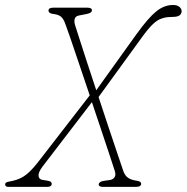

<svg xmlns="http://www.w3.org/2000/svg" viewBox="-35 -730 730 750"><path d="M258.5 -631Q262.5 -618 274.8 -580.2Q287 -542.5 304.2 -489.2Q321.5 -436 341 -377.5L498.5 -597Q543.5 -659.5 574.8 -685Q606 -710.5 640.5 -710.5Q657.5 -710.5 666 -703Q674.5 -695.5 674.5 -686.5Q674 -664 640.5 -664Q630 -664 619.5 -663Q609 -662 596 -657.5Q580 -652.5 562 -635.5Q544 -618.5 518.5 -583L350 -351Q369.5 -291 388.8 -233.8Q408 -176.5 423.2 -131.2Q438.5 -86 446.5 -62.5Q453 -43.5 466 -35Q479 -26.5 499.5 -24Q516.5 -21.5 516.5 -12Q516 0 495.5 0H368Q350.5 0 350.5 -9.5Q351.5 -20.5 370.5 -23.5L395 -27Q407 -29 412.8 -38.2Q418.5 -47.5 413 -63.5Q407 -82 393.5 -123Q380 -164 361.8 -218.2Q343.5 -272.5 324 -331L132 -80.5Q114.5 -57.5 115.5 -43.8Q116.5 -30 130 -27.5L151.5 -24Q167 -21.5 167 -12.5Q167 0 149.5 0H-2Q-15 0 -15 -10Q-15 -18 -0.5 -20.5Q34 -26 57.5 -40.8Q81 -55.5 111.5 -94L315.5 -357.5Q294 -421 274.2 -479.8Q254.5 -538.5 240 -580.8Q225.5 -623 220 -637Q213 -657 202.8 -665.2Q192.5 -673.5 172.5 -675.5Q154.5 -678 154.5 -689Q154.5 -700 173 -700H306Q325 -700 324 -689Q324 -679.5 304 -675.5L273.5 -669.5Q248.5 -665 258.5 -631Z"/></svg>

Font: Fraunces 72pt S100 Thin
Style: Italic
Weight: 100
Italic angle: -16°
Version: Version 1.000; ttfautohint (v1.8.3)